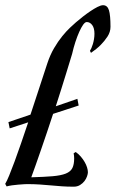

<svg xmlns="http://www.w3.org/2000/svg" viewBox="-93 -700 440 730"><path d="M25.9 -25.9Q75.7 -27.3 107.2 -30Q138.7 -32.7 157 -40Q175.3 -47.4 182.1 -61Q189 -74.7 189 -98.1Q189 -102.5 188.5 -107.4Q188 -112.3 187 -117.2L194.8 -122.1Q205.6 -114.7 214.1 -104.7Q222.7 -94.7 228.8 -84.2Q234.9 -73.7 238 -63.5Q241.2 -53.2 241.2 -44.9Q241.2 -39.1 238 -29.8Q234.9 -20.5 228.3 -11.7Q221.7 -2.9 211.4 3.4Q201.2 9.8 187 9.8Q162.6 9.8 141.8 8.3Q121.1 6.8 100.6 4.9Q80.1 2.9 58.1 1.5Q36.1 0 9.8 0Q6.8 0 -2.4 0.5Q-11.7 1 -23.4 2Q-35.2 2.9 -47.1 4.6Q-59.1 6.3 -67.9 8.8L-73.2 -1Q-66.9 -11.2 -57.9 -33.2Q-48.8 -55.2 -37.6 -85.7Q-26.4 -116.2 -13.2 -154.3Q0 -192.4 14.2 -234.9L-56.2 -211.9L-61 -235.8L22.9 -264.2Q38.6 -311 54.4 -359.9Q70.3 -408.7 86.9 -459Q97.7 -491.7 112.8 -517.3Q127.9 -543 143.8 -562.5Q159.7 -582 173.6 -595Q187.5 -607.9 195.8 -615.2Q207 -625 221.4 -636.2Q235.8 -647.5 250.2 -657.2Q264.6 -667 277.6 -673.6Q290.5 -680.2 298.8 -680.2Q315.4 -680.2 321.3 -660.9Q327.1 -641.6 327.1 -598.1Q327.1 -578.6 315.7 -561Q304.2 -543.5 290 -529.3Q273.9 -513.2 252.9 -499L249 -506.8Q251.5 -510.3 254.4 -516.8Q257.3 -523.4 260 -532.2Q262.7 -541 264.4 -551.3Q266.1 -561.5 266.1 -571.8Q266.1 -593.3 257.6 -604.7Q249 -616.2 236.8 -616.2Q230.5 -616.2 223.1 -606Q215.8 -595.7 208.3 -578.9Q200.7 -562 193.6 -540.3Q186.5 -518.6 181.2 -495.1Q178.7 -486.8 172.9 -467.8Q167 -448.7 158.9 -422.1Q150.9 -395.5 140.6 -363.3Q130.4 -331.1 119.1 -295.9L201.2 -324.2L206.1 -298.8L108.9 -267.1Q97.7 -232.4 85.9 -197.8Q74.2 -163.1 63.2 -131.3Q52.2 -99.6 42.7 -72.5Q33.2 -45.4 25.9 -25.9Z"/></svg>

Font: Romanesco
Style: Regular
Weight: 400
Designer: Astigmatic (AOETI)
Foundry: Astigmatic (AOETI)
Version: Version 1.000